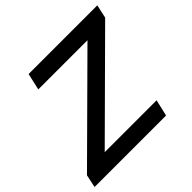

<svg xmlns="http://www.w3.org/2000/svg" viewBox="-189 -869 1047 1047"><g transform="rotate(-45 334.5 -345.0)"><path d="M689.5 -689.9 672.4 -612.3 151.9 -95.2H551.8L529.8 0H-21.5L-5.9 -74.2L517.1 -593.3H137.7L159.7 -689.9Z"/></g></svg>

Font: HK Grotesk SmBold Legacy Italic
Style: Regular
Weight: 600
Italic angle: -13°
Designer: Alfredo Marco Pradil
Foundry: Hanken Design Co.
Version: Version 2.022;PS 002.022;hotconv 1.0.88;makeotf.lib2.5.64775